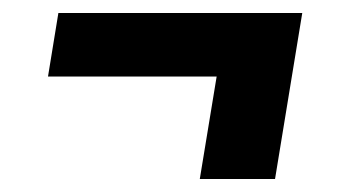

<svg xmlns="http://www.w3.org/2000/svg" viewBox="-20 -409 540 296"><path d="M404 -133H288L314 -291H54L70 -389H446Z"/></svg>

Font: Iosevka Slab Extrabold Oblique
Style: Regular
Weight: 800
Italic angle: -9°
Monospace: yes
Designer: Belleve Invis
Foundry: Belleve Invis
Version: Version 11.1.1; ttfautohint (v1.8.3)